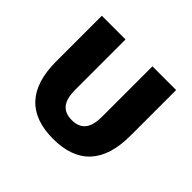

<svg xmlns="http://www.w3.org/2000/svg" viewBox="-133 -680 848 848"><g transform="rotate(45 291.0 -256.5)"><path d="M207 -525H59V-239C59 -73 137 12 291 12C445 12 523 -73 523 -239V-525H375V-210C375 -140 349 -105 291 -105C233 -105 207 -140 207 -210Z"/></g></svg>

Font: LVC Sans
Style: Bold
Weight: 700
Designer: Mike Abbink, Paul van der Laan, Pieter van Rosmalen
Foundry: Bold Monday
Version: Version 3.0